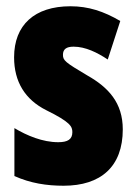

<svg xmlns="http://www.w3.org/2000/svg" viewBox="-20 -583 436 613"><path d="M372 -170C372 -255 326 -304 259 -342C188 -384 181 -390 181 -408C181 -426 192 -434 215 -434C253 -434 291 -415 324 -393L364 -516C311 -547 262 -563 205 -563C90 -563 25 -503 25 -400C25 -322 60 -265 128 -231C205 -193 211 -179 211 -161C211 -138 196 -129 166 -129C116 -129 66 -150 26 -174V-21C77 2 129 10 183 10C302 10 372 -51 372 -170Z"/></svg>

Font: Noto Sans Georgian ExtraCondensed Black
Style: Regular
Weight: 900
Width: 2
Designer: Monotype Design Team, Akaki Razmadze
Foundry: Google LLC
Version: Version 2.005